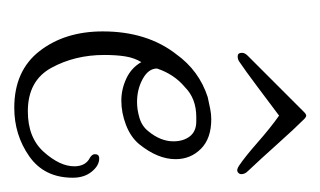

<svg xmlns="http://www.w3.org/2000/svg" viewBox="-110 -335 449 269"><g transform="rotate(90 114.5 -200.5)"><path d="M131 4Q79 4 51.5 -31.5Q24 -67 24 -120Q24 -182 56 -223Q79 -255 116 -267Q125 -269 132.5 -270.5Q140 -272 147 -272Q174 -272 188.5 -257.5Q203 -243 203 -222Q203 -197 182 -171Q172 -159 155 -152.5Q138 -146 121 -146Q105 -146 90 -153Q75 -160 67 -174Q61 -164 59 -151.5Q57 -139 57 -122Q57 -81 75 -48Q93 -15 136 -15Q173 -15 193 -37.5Q213 -60 213 -80Q213 -96 201 -102Q196 -105 196 -109Q196 -115 202 -115Q212 -115 220.5 -104.5Q229 -94 229 -78Q229 -38 199 -17Q169 4 131 4ZM123 -168Q134 -168 145.5 -171.5Q157 -175 164 -184Q178 -201 178 -219Q178 -233 171 -242Q164 -251 150 -251H144Q118 -251 102 -235Q84 -220 76 -196Q76 -184 90.5 -176Q105 -168 123 -168ZM59 -309Q54 -309 54 -315Q54 -319 58 -323Q76 -341 100 -365Q124 -389 137 -402Q140 -405 142 -405Q144 -405 147 -402Q160 -389 181.5 -365Q203 -341 220 -323Q224 -319 224 -314Q224 -311 221 -309Q218 -307 212 -311Q200 -319 179.5 -337Q159 -355 142 -367Q126 -355 102 -337Q78 -319 66 -311Q63 -309 59 -309Z"/></g></svg>

Font: Puppies Play
Style: Regular
Weight: 400
Designer: Robert E. Leuschke
Foundry: Robert E. Leuschke
Version: Version 1.010; ttfautohint (v1.8.3)